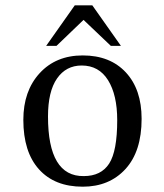

<svg xmlns="http://www.w3.org/2000/svg" viewBox="-20 -694 619 724"><path d="M292 -485Q395 -485 454.5 -421Q514 -357 514 -246Q514 -123 453 -56.5Q392 10 292 10Q186 10 127 -55.5Q68 -121 68 -242Q68 -351 129.5 -418Q191 -485 292 -485ZM288 -447Q229 -447 195 -398Q161 -349 161 -255Q161 -28 296 -30Q361 -30 391.5 -77Q422 -124 422 -241Q422 -336 387.5 -391.5Q353 -447 288 -447ZM436 -521H398L295 -619L193 -521H154L262 -674H328Z"/></svg>

Font: myMathFont
Style: Regular
Weight: 400
Designer: Ross Mills, John Hudson & Paul Hanslow, Tiro Typeworks Ltd; with prior portions MicroPress Inc., and Coen Hoffman. Math 
Foundry: Tiro Typeworks Ltd
Version: Version 2.13 b171